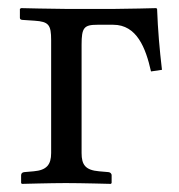

<svg xmlns="http://www.w3.org/2000/svg" viewBox="-20 -451 442 473"><path d="M106 -74C106 -45 94.6 -31.7 63 -29L40 -27C35 -26.6 32 -24 32 -19V0L34 2C34 2 106 0 142 0C181 0 253 2 253 2L255 0V-19C255 -24 251 -26.7 247 -27L224 -29C190.4 -31.9 181 -45 181 -74V-341C181 -383 187 -390 220 -390H259C317 -390 339 -333 352 -275L379 -279C373 -330 369 -376 367 -429L365 -431C365 -431 290 -429 260 -429H144C114 -429 32 -431 32 -431L29 -429V-407C29 -404 31 -402.3 35 -402L65 -400C100 -397.7 106 -390 106 -352Z"/></svg>

Font: Libertinus Serif Display
Style: Regular
Weight: 400
Designer: Philipp H. Poll
Foundry: Khaled Hosny
Version: Version 6.1